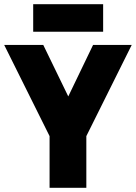

<svg xmlns="http://www.w3.org/2000/svg" viewBox="-24 -894 647 914"><path d="M212 0Q212 -61 212 -123Q212 -185 212 -246Q159 -353 104 -463Q49 -573 -4 -680Q42 -680 89 -680Q136 -680 182 -680Q211 -619 241.5 -557.5Q272 -496 301 -435Q330 -496 360 -557.5Q390 -619 419 -680Q465 -680 511 -680Q557 -680 603 -680Q550 -573 495 -463Q440 -353 387 -246Q387 -185 387 -123Q387 -61 387 0Q344 0 300 0Q256 0 212 0ZM134 -743Q134 -775 134 -808.5Q134 -842 134 -874Q217 -874 301 -874Q385 -874 467 -874Q467 -842 467 -808.5Q467 -775 467 -743Q385 -743 301 -743Q217 -743 134 -743Z"/></svg>

Font: Tilt Warp
Style: Regular
Weight: 400
Designer: Andy Clymer
Foundry: Andy Clymer
Version: Version 1.000